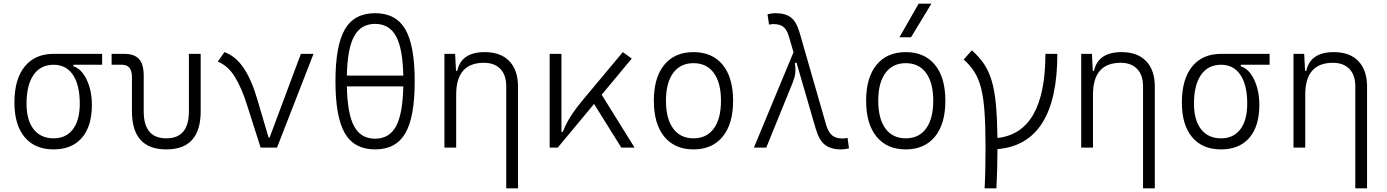

<svg xmlns="http://www.w3.org/2000/svg" viewBox="-20 -815 7657 1060"><path d="M275.9 9.8Q172.4 9.8 116 -57.9Q59.6 -125.5 59.6 -249Q59.6 -377.4 116.2 -447.5Q172.9 -517.6 275.9 -517.6H543.9V-457.5H385.3V-448.7Q414.6 -440.4 437.5 -410.4Q460.4 -380.4 473.9 -335.2Q487.3 -290 487.3 -235.8Q487.3 -118.2 432.1 -54.2Q377 9.8 275.9 9.8ZM275.9 -51.3Q344.7 -51.3 382.6 -101.3Q420.4 -151.4 420.4 -242.7Q420.4 -345.7 382.8 -401.6Q345.2 -457.5 275.9 -457.5Q204.1 -457.5 165.3 -401.6Q126.5 -345.7 126.5 -242.7Q126.5 -151.4 165.8 -101.3Q205.1 -51.3 275.9 -51.3Z M898.4 9.8Q708.5 9.8 708.5 -200.2V-389.2Q708.5 -457.5 653.8 -457.5H596.2V-517.6H665.5Q722.2 -517.6 747.8 -488.8Q773.4 -460 773.4 -397V-200.2Q773.4 -51.3 898.4 -51.3Q1022.9 -51.3 1022.9 -200.2V-517.6H1087.9V-200.2Q1087.9 9.8 898.4 9.8Z M1418.9 0 1345.2 -231Q1314 -331.1 1275.6 -392.3Q1237.3 -453.6 1182.1 -474.6L1219.2 -527.3Q1281.7 -504.4 1325.2 -439.5Q1368.7 -374.5 1399.9 -268.6L1462.9 -55.2H1468.3L1641.1 -517.6H1710.9L1509.3 0Z M2050.8 9.8Q1936 9.8 1884 -79.3Q1832 -168.5 1832 -366.2Q1832 -564 1884 -653.1Q1936 -742.2 2050.8 -742.2Q2166 -742.2 2217.8 -653.1Q2269.5 -564 2269.5 -366.2Q2269.5 -168.5 2217.8 -79.3Q2166 9.8 2050.8 9.8ZM2050.8 -49.3Q2129.4 -49.3 2166.5 -117.9Q2203.6 -186.5 2206.5 -337.9H1895Q1897.9 -186.5 1935.1 -117.9Q1972.2 -49.3 2050.8 -49.3ZM1895 -397.5H2206.5Q2203.6 -547.4 2166.3 -615.2Q2128.9 -683.1 2050.8 -683.1Q1972.7 -683.1 1935.3 -615.2Q1897.9 -547.4 1895 -397.5Z M2774.9 224.6V-338.4Q2774.9 -400.9 2742.2 -434.6Q2709.5 -468.3 2651.4 -468.3Q2498.5 -468.3 2498.5 -292.5V0H2433.6V-517.6H2492.7L2497.6 -423.8H2504.4Q2526.4 -527.3 2656.7 -527.3Q2744.1 -527.3 2792 -477.5Q2839.8 -427.7 2839.8 -336.9V224.6Z M3014.6 0V-517.6H3079.6V-86.9H3087.4Q3103.5 -130.9 3132.3 -175.3Q3161.1 -219.7 3205.6 -272.5L3418.5 -527.3L3467.8 -491.7L3301.8 -292L3483.4 0H3410.2L3259.8 -241.2L3059.1 0Z M3808.6 9.8Q3705.1 9.8 3647.5 -60.5Q3589.8 -130.9 3589.8 -258.8Q3589.8 -387.2 3647.5 -457.3Q3705.1 -527.3 3808.6 -527.3Q3912.1 -527.3 3969.7 -457.3Q4027.3 -387.2 4027.3 -258.8Q4027.3 -130.9 3969.7 -60.5Q3912.1 9.8 3808.6 9.8ZM3808.6 -51.3Q3881.3 -51.3 3920.9 -105.5Q3960.4 -159.7 3960.4 -258.8Q3960.4 -357.9 3920.9 -412.1Q3881.3 -466.3 3808.6 -466.3Q3736.3 -466.3 3696.5 -412.1Q3656.7 -357.9 3656.7 -258.8Q3656.7 -159.7 3696.5 -105.5Q3736.3 -51.3 3808.6 -51.3Z M4623 9.8Q4566.4 9.8 4533.9 -15.9Q4501.5 -41.5 4482.9 -106.4L4377.4 -469.2L4368.2 -466.3Q4371.6 -446.3 4371.6 -428.7Q4371.6 -419.4 4370.6 -411.1Q4367.7 -387.2 4356.9 -360.4L4210.4 0H4142.1L4360.8 -526.4L4335.9 -611.8Q4324.7 -650.9 4305.2 -666.5Q4285.6 -682.1 4251.5 -682.1Q4241.7 -682.1 4225.6 -679.2L4217.3 -736.3Q4238.8 -742.2 4261.2 -742.2Q4315.9 -742.2 4346.7 -718.5Q4377.4 -694.8 4394.5 -634.8L4539.6 -130.4Q4552.2 -85.9 4573.5 -68.1Q4594.7 -50.3 4632.8 -50.3Q4644 -50.3 4659.2 -54.2L4667 3.9Q4645.5 9.8 4623 9.8Z M4980.5 9.8Q4877 9.8 4819.3 -60.5Q4761.7 -130.9 4761.7 -258.8Q4761.7 -387.2 4819.3 -457.3Q4877 -527.3 4980.5 -527.3Q5084 -527.3 5141.6 -457.3Q5199.2 -387.2 5199.2 -258.8Q5199.2 -130.9 5141.6 -60.5Q5084 9.8 4980.5 9.8ZM4980.5 -51.3Q5053.2 -51.3 5092.8 -105.5Q5132.3 -159.7 5132.3 -258.8Q5132.3 -357.9 5092.8 -412.1Q5053.2 -466.3 4980.5 -466.3Q4908.2 -466.3 4868.4 -412.1Q4828.6 -357.9 4828.6 -258.8Q4828.6 -159.7 4868.4 -105.5Q4908.2 -51.3 4980.5 -51.3ZM4945.8 -609.4 5051.8 -794.9H5122.1L5009.8 -609.4Z M5416 224.6Q5418.5 176.8 5419.7 119.4Q5420.9 62 5420.9 -4.9Q5420.9 -117.2 5415.5 -195.1Q5410.2 -272.9 5397 -326.2Q5383.8 -379.4 5360.1 -417Q5336.4 -454.6 5300.3 -486.3L5345.7 -537.1Q5385.7 -501.5 5412.6 -461.7Q5439.5 -421.9 5455.3 -367.9Q5471.2 -314 5478.3 -237.8Q5485.4 -161.6 5486.8 -53.2Q5751.5 -82.5 5751.5 -517.6H5817.4Q5817.4 -19.5 5486.8 8.3Q5486.3 133.3 5481 224.6Z M6290.5 224.6V-338.4Q6290.5 -400.9 6257.8 -434.6Q6225.1 -468.3 6167 -468.3Q6014.2 -468.3 6014.2 -292.5V0H5949.2V-517.6H6008.3L6013.2 -423.8H6020Q6042 -527.3 6172.4 -527.3Q6259.8 -527.3 6307.6 -477.5Q6355.5 -427.7 6355.5 -336.9V224.6Z M6721.2 9.8Q6617.7 9.8 6561.3 -57.9Q6504.9 -125.5 6504.9 -249Q6504.9 -377.4 6561.5 -447.5Q6618.2 -517.6 6721.2 -517.6H6989.3V-457.5H6830.6V-448.7Q6859.9 -440.4 6882.8 -410.4Q6905.8 -380.4 6919.2 -335.2Q6932.6 -290 6932.6 -235.8Q6932.6 -118.2 6877.4 -54.2Q6822.3 9.8 6721.2 9.8ZM6721.2 -51.3Q6790 -51.3 6827.9 -101.3Q6865.7 -151.4 6865.7 -242.7Q6865.7 -345.7 6828.1 -401.6Q6790.5 -457.5 6721.2 -457.5Q6649.4 -457.5 6610.6 -401.6Q6571.8 -345.7 6571.8 -242.7Q6571.8 -151.4 6611.1 -101.3Q6650.4 -51.3 6721.2 -51.3Z M7462.4 224.6V-338.4Q7462.4 -400.9 7429.7 -434.6Q7397 -468.3 7338.9 -468.3Q7186 -468.3 7186 -292.5V0H7121.1V-517.6H7180.2L7185.1 -423.8H7191.9Q7213.9 -527.3 7344.2 -527.3Q7431.6 -527.3 7479.5 -477.5Q7527.3 -427.7 7527.3 -336.9V224.6Z"/></svg>

Font: CaskaydiaCove NFP Light
Style: Regular
Weight: 300
Designer: Aaron Bell
Foundry: Saja Typeworks
Version: Version 2111.001; VTT 6.35;Nerd Fonts 3.1.1